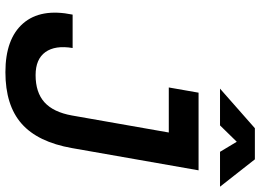

<svg xmlns="http://www.w3.org/2000/svg" viewBox="-144 -794 948 699"><g transform="rotate(90 329.5 -444.0)"><path d="M242.2 9.8Q121.1 9.8 64.9 -54.4Q8.8 -118.7 32.7 -234.9H154.3Q143.6 -171.4 169.2 -135.7Q194.8 -100.1 252.9 -100.1Q315.9 -100.1 351.8 -132.3Q387.7 -164.6 399.9 -232.4L461.9 -585H297.9L316.9 -693.4H599.6L518.6 -232.4Q496.6 -107.9 429.7 -49.1Q362.8 9.8 242.2 9.8ZM302.2 -771.5 446.3 -898.4H559.6L659.2 -771.5H532.2L495.6 -832.5L436 -771.5Z"/></g></svg>

Font: Cascadia Code PL SemiBold
Style: Italic
Weight: 600
Italic angle: -10°
Monospace: yes
Designer: Aaron Bell
Foundry: Saja Typeworks
Version: Version 2404.023; ttfautohint (v1.8.4)